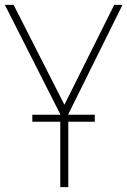

<svg xmlns="http://www.w3.org/2000/svg" viewBox="-20 -770 524 790"><path d="M261 -298H370V-269H261V0H228V-269H113V-298H228V-300L0 -750H36L245 -339L450 -750H484L261 -300Z"/></svg>

Font: Poiret One
Style: Regular
Weight: 400
Designer: Denis Masharov (denis.masharov@gmail.com), Cyreal (Charset Expansion)
Foundry: Denis Masharov
Version: Version 1.101